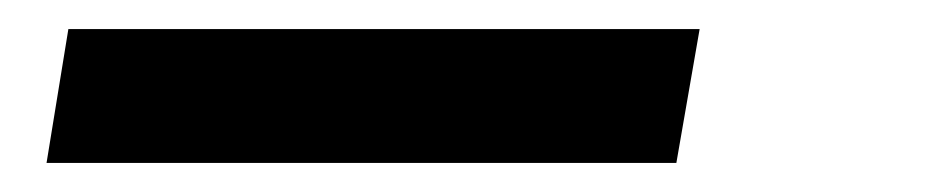

<svg xmlns="http://www.w3.org/2000/svg" viewBox="-20 -20 640 132"><path d="M12 92 27 0H461L445 92Z"/></svg>

Font: Iosevka Curly SmBdExObl
Style: Regular
Weight: 600
Width: 7
Italic angle: -9°
Monospace: yes
Designer: Belleve Invis
Foundry: Belleve Invis
Version: Version 11.1.0; ttfautohint (v1.8.3)